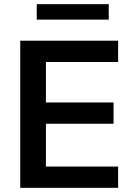

<svg xmlns="http://www.w3.org/2000/svg" viewBox="-20 -900 637 920"><path d="M77 0V-705H546V-603H200V-409H524V-307H200V-102H546V0ZM156 -806V-880H501V-806Z"/></svg>

Font: Nunito Sans 12pt ExtraLight
Style: Regular
Weight: 200
Designer: Vernon Adams
Foundry: Vernon Adams
Version: Version 3.101;gftools[0.9.27]